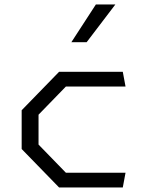

<svg xmlns="http://www.w3.org/2000/svg" viewBox="-20 -822 660 842"><path d="M239 0H518.5L530.5 -64.5H269L149 -188V-319L269 -442.5H530.5L518.5 -507H239L75 -338.5V-168.5ZM293 -637 400.5 -802.5H486L360 -637Z"/></svg>

Font: Monaspace Krypton Light
Style: Regular
Weight: 300
Designer: Riley Cran & the Lettermatic Team
Foundry: Lettermatic
Version: Version 1.101 (Monaspace Krypton)